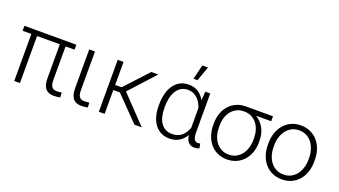

<svg xmlns="http://www.w3.org/2000/svg" viewBox="-62 -1290 3242 1835"><g transform="rotate(20 1558.5 -372.0)"><path d="M553.7 -478H462.4V-133.3Q462.4 -105.5 468 -88.4Q473.6 -71.3 483.2 -62Q492.7 -52.7 505.1 -49.6Q517.6 -46.4 531.2 -46.4Q544.4 -46.4 556.6 -47.9Q568.8 -49.3 578.6 -51.3L581.1 -2.4Q570.3 0.5 553 2.7Q535.6 4.9 518.6 4.9Q493.7 4.9 472.4 -1.7Q451.2 -8.3 436 -24.4Q420.9 -40.5 412.4 -67.1Q403.8 -93.8 403.8 -133.3V-478H172.4V0H114.3V-478H25.4V-528.3H553.7Z M743.2 -528.3V-133.3Q743.2 -105.5 748.8 -88.4Q754.4 -71.3 763.9 -62Q773.4 -52.7 785.9 -49.6Q798.3 -46.4 812 -46.4Q825.2 -46.4 837.4 -47.9Q849.6 -49.3 859.4 -51.3L861.8 -2.4Q851.1 0.5 833.7 2.7Q816.4 4.9 799.3 4.9Q774.4 4.9 753.2 -1.7Q731.9 -8.3 716.8 -24.4Q701.7 -40.5 693.1 -67.1Q684.6 -93.8 684.6 -133.3V-528.3Z M1100.6 -242.2H1033.7V0H974.6V-528.3H1033.7V-293.9H1099.1L1315.4 -528.3H1386.7L1152.3 -271L1411.1 0H1336.9Z M1915.5 -528.3V-133.8Q1915.5 -106.9 1919.4 -89.4Q1923.3 -71.8 1929.9 -61.3Q1936.5 -50.8 1945.6 -46.6Q1954.6 -42.5 1964.8 -42.5Q1971.7 -42.5 1977.8 -43.7Q1983.9 -44.9 1989.3 -46.4L1997.6 -1Q1985.4 5.9 1973.6 8.1Q1961.9 10.3 1949.7 10.3Q1911.6 10.3 1888.9 -12Q1866.2 -34.2 1859.4 -85.9Q1834.5 -41.5 1793.7 -15.6Q1752.9 10.3 1693.8 10.3Q1646 10.3 1608.4 -8.5Q1570.8 -27.3 1544.9 -61.5Q1519 -95.7 1505.6 -143.6Q1492.2 -191.4 1492.2 -249.5V-259.8Q1492.2 -322.3 1505.6 -373.5Q1519 -424.8 1545.2 -461.4Q1571.3 -498 1608.9 -518.1Q1646.5 -538.1 1694.8 -538.1Q1752.4 -538.1 1793 -511.7Q1833.5 -485.4 1858.4 -438L1865.2 -528.3ZM1550.8 -249.5Q1550.8 -204.1 1559.8 -165.5Q1568.8 -127 1587.6 -98.9Q1606.4 -70.8 1635.5 -54.9Q1664.6 -39.1 1704.6 -39.1Q1734.9 -39.1 1759 -47.9Q1783.2 -56.6 1801.8 -72.5Q1820.3 -88.4 1833.7 -109.9Q1847.2 -131.3 1856.9 -156.7V-359.9Q1848.1 -385.3 1834.7 -408.4Q1821.3 -431.6 1802.7 -449.5Q1784.2 -467.3 1760.3 -477.8Q1736.3 -488.3 1705.6 -488.3Q1665 -488.3 1636 -470.5Q1606.9 -452.6 1587.9 -421.6Q1568.8 -390.6 1559.8 -348.9Q1550.8 -307.1 1550.8 -259.8ZM1752.9 -753.9H1810.5L1757.3 -605.5H1716.8Z M2553.7 -478H2400.4Q2453.6 -444.8 2483.2 -389.9Q2512.7 -335 2512.7 -263.2V-247.1Q2512.7 -193.4 2496.3 -146.5Q2480 -99.6 2449.7 -64.9Q2419.4 -30.3 2376.2 -10.3Q2333 9.8 2279.8 9.8Q2226.1 9.8 2182.9 -10Q2139.6 -29.8 2109.1 -65.2Q2078.6 -100.6 2062 -149.4Q2045.4 -198.2 2045.4 -255.9V-272Q2045.4 -327.1 2061.8 -374Q2078.1 -420.9 2108.6 -455.1Q2139.2 -489.3 2182.1 -508.8Q2225.1 -528.3 2278.3 -528.3H2553.7ZM2104 -255.9Q2104 -212.4 2115.2 -173.1Q2126.5 -133.8 2148.7 -104.2Q2170.9 -74.7 2203.6 -57.1Q2236.3 -39.6 2279.8 -39.6Q2322.3 -39.6 2355 -57.1Q2387.7 -74.7 2409.9 -104.2Q2432.1 -133.8 2443.4 -173.1Q2454.6 -212.4 2454.6 -255.9V-272Q2454.6 -312.5 2443.4 -349.9Q2432.1 -387.2 2409.9 -415.8Q2387.7 -444.3 2354.7 -461.2Q2321.8 -478 2278.8 -478H2278.3Q2235.4 -478 2202.9 -460.9Q2170.4 -443.8 2148.4 -415.3Q2126.5 -386.7 2115.2 -349.6Q2104 -312.5 2104 -272Z M2600.6 -272Q2600.6 -329.6 2617.4 -378.4Q2634.3 -427.2 2665 -462.6Q2695.8 -498 2739.3 -518.1Q2782.7 -538.1 2835.9 -538.1Q2890.1 -538.1 2933.8 -518.1Q2977.5 -498 3008.3 -462.6Q3039.1 -427.2 3055.7 -378.4Q3072.3 -329.6 3072.3 -272V-255.9Q3072.3 -198.2 3055.7 -149.4Q3039.1 -100.6 3008.3 -65.2Q2977.5 -29.8 2934.1 -10Q2890.6 9.8 2836.9 9.8Q2783.2 9.8 2739.7 -10Q2696.3 -29.8 2665.3 -65.2Q2634.3 -100.6 2617.4 -149.4Q2600.6 -198.2 2600.6 -255.9ZM2659.2 -255.9Q2659.2 -212.4 2670.9 -173.1Q2682.6 -133.8 2705.1 -104.2Q2727.5 -74.7 2760.7 -57.1Q2793.9 -39.6 2836.9 -39.6Q2879.9 -39.6 2912.8 -57.1Q2945.8 -74.7 2968.3 -104.2Q2990.7 -133.8 3002.4 -173.1Q3014.2 -212.4 3014.2 -255.9V-272Q3014.2 -314.5 3002.4 -353.8Q2990.7 -393.1 2968.3 -422.9Q2945.8 -452.6 2912.4 -470.5Q2878.9 -488.3 2835.9 -488.3Q2793.5 -488.3 2760.5 -470.5Q2727.5 -452.6 2705.1 -422.9Q2682.6 -393.1 2670.9 -353.8Q2659.2 -314.5 2659.2 -272Z"/></g></svg>

Font: Melbourne
Style: Light
Weight: 300
Designer: Google
Version: Version 2.000980; 2014